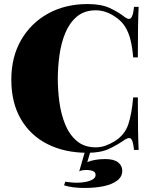

<svg xmlns="http://www.w3.org/2000/svg" viewBox="-20 -742 757 950"><path d="M414 -722Q480 -722 522.5 -702.5Q565 -683 598 -657Q618 -642 628.5 -653.5Q639 -665 643 -708H666Q664 -668 663 -610.5Q662 -553 662 -458H639Q635 -506 626 -543.5Q617 -581 599 -610Q581 -639 547 -661Q526 -675 502.5 -683Q479 -691 454 -691Q397 -691 360 -659.5Q323 -628 302.5 -577.5Q282 -527 274 -467.5Q266 -408 266 -352Q266 -296 274 -236.5Q282 -177 302.5 -126.5Q323 -76 360 -44.5Q397 -13 454 -13Q479 -13 502.5 -21.5Q526 -30 547 -43Q597 -74 614.5 -126Q632 -178 639 -260H662Q662 -162 663 -101.5Q664 -41 666 0H643Q639 -43 629.5 -54Q620 -65 598 -51Q561 -25 519.5 -5.5Q478 14 413 14Q300 14 215 -29Q130 -72 83 -153Q36 -234 36 -348Q36 -460 84.5 -544Q133 -628 218 -675Q303 -722 414 -722ZM431 -5 412 60Q432 52 454 48.5Q476 45 501 45Q544 45 564.5 61.5Q585 78 585 103Q585 132 560.5 151Q536 170 494 179Q452 188 397 188Q367 188 341 184.5Q315 181 297 175L303 157Q311 158 327 160Q343 162 361 162Q383 162 404 158Q425 154 439 145.5Q453 137 453 124Q453 110 440 104.5Q427 99 405 99Q397 99 388 100.5Q379 102 372 106L404 -5Z"/></svg>

Font: Playfair Display Black
Style: Regular
Weight: 900
Designer: Claus Eggers Sørensen
Foundry: Claus Eggers Sørensen
Version: Version 1.203